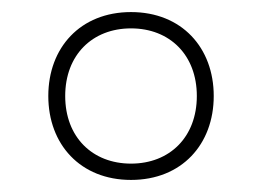

<svg xmlns="http://www.w3.org/2000/svg" viewBox="-20 -768 434 318"><path d="M197 -470C281 -470 334 -529 334 -609C334 -689 281 -748 197 -748C113 -748 60 -689 60 -609C60 -529 113 -470 197 -470ZM197 -497C133 -497 88 -541 88 -609C88 -677 133 -721 197 -721C261 -721 306 -677 306 -609C306 -541 261 -497 197 -497Z"/></svg>

Font: LINE Seed Sans TH Thin
Style: Regular
Weight: 250
Designer: Dalton Maag Ltd | Thai characters by Cadson Demak Co.,Ltd.
Foundry: Dalton Maag Ltd
Version: Version 1.003